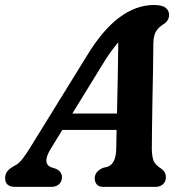

<svg xmlns="http://www.w3.org/2000/svg" viewBox="-48 -730 715 750"><path d="M150 -148.5Q132 -118.5 133 -101.5Q134 -84.5 149.5 -77.5L172 -70Q184.5 -63.5 189.2 -55.2Q194 -47 194 -38.5Q194 -20.5 182.5 -10.2Q171 0 151.5 0H12Q-28 0 -28 -34Q-28 -48.5 -20.2 -59.8Q-12.5 -71 10.5 -83.5Q25.5 -90.5 41.2 -111.2Q57 -132 73 -158.5L291 -511.5Q353 -613.5 418.5 -662Q484 -710.5 553 -710.5Q585.5 -710.5 599 -699.5Q612.5 -688.5 612.5 -672Q612.5 -649 590 -635Q572 -624 561.8 -607.8Q551.5 -591.5 551 -559.5Q551 -517 549.8 -459.2Q548.5 -401.5 547.5 -341Q546.5 -280.5 545.8 -228.8Q545 -177 545 -146.5Q546 -116.5 552.2 -101.2Q558.5 -86 582 -71Q600 -58.5 600 -37.5Q600 -21 589 -10.5Q578 0 558 0H356Q337.5 0 329.8 -9.8Q322 -19.5 322 -33.5Q322 -59.5 353.5 -74L373.5 -79Q405 -92 406 -148Q406.5 -180.5 407.5 -222.5H195.5ZM349 -472.5 234.5 -286.5H409Q410.5 -353 412 -427Q413.5 -501 414 -564.5Q400.5 -549 384.2 -526.8Q368 -504.5 349 -472.5Z"/></svg>

Font: Fraunces 72pt SuperSoft SemiBold
Style: Italic
Weight: 600
Italic angle: -16°
Version: Version 1.000;[b76b70a41]